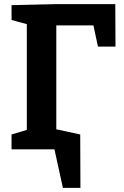

<svg xmlns="http://www.w3.org/2000/svg" viewBox="-20 -724 602 931"><path d="M455 -498 433 -601H253V-97L369 -72L370 187H285L244 0H36V-72L110 -94V-607L36 -627V-699L250 -704H539L540 -498Z"/></svg>

Font: Bitter Pro
Style: Bold
Weight: 700
Designer: Sol Matas, and Bitter project Authors
Foundry: Sol Matas
Version: Version 1.010